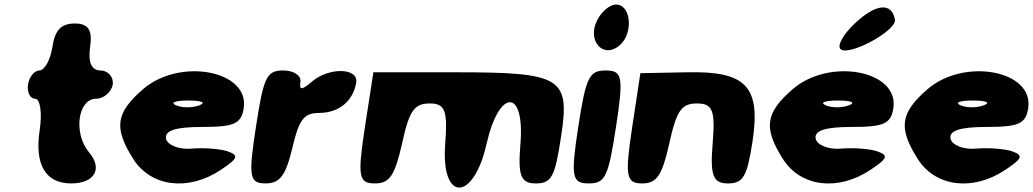

<svg xmlns="http://www.w3.org/2000/svg" viewBox="-20 -862 4574 850"><path d="M212 -654C203 -596 177 -550 154 -550C132 -550 109 -521 104 -488C99 -455 113 -425 135 -425C158 -425 167 -363 156 -288C132 -134 181 -50 295 -50C399 -50 436 -115 374 -188C304 -271 324 -425 406 -425C439 -425 474 -455 479 -488C484 -521 458 -550 425 -550C385 -550 369 -587 379 -654C390 -729 371 -758 311 -758C251 -758 223 -729 212 -654Z M613 -467C492 -362 483 -296 570 -158C649 -34 815 -14 959 -111C1034 -161 1038 -174 988 -192C956 -203 882 -209 827 -204C772 -199 721 -220 715 -248C708 -284 758 -300 875 -300C1017 -300 1048 -314 1059 -383C1085 -550 776 -608 613 -467ZM863 -396C832 -384 786 -384 759 -396C732 -408 756 -417 814 -417C872 -417 894 -408 863 -396Z M1113 -300C1079 -79 1084 -50 1156 -50C1219 -50 1245 -85 1274 -206C1303 -331 1325 -362 1392 -362C1480 -362 1543 -414 1557 -496C1568 -563 1435 -565 1360 -500C1316 -462 1304 -462 1310 -500C1314 -528 1280 -550 1234 -550C1160 -550 1147 -521 1113 -300Z M1595 -296C1562 -79 1568 -50 1640 -50C1705 -50 1728 -85 1760 -227C1792 -373 1814 -404 1883 -404C1951 -404 1962 -371 1951 -225C1931 33 2076 33 2134 -225C2190 -471 2304 -471 2284 -225C2272 -83 2286 -50 2352 -50C2422 -50 2437 -79 2464 -258C2504 -518 2467 -542 2000 -542H1633Z M2540 -300C2506 -79 2512 -50 2586 -50C2660 -50 2673 -79 2707 -300C2741 -521 2736 -550 2662 -550C2588 -550 2574 -521 2540 -300ZM2625 -775C2576 -683 2650 -598 2724 -662C2785 -715 2774 -842 2707 -842C2681 -842 2645 -813 2625 -775Z M2778 -294C2746 -82 2752 -50 2823 -50C2888 -50 2911 -85 2943 -227C2975 -373 2997 -404 3066 -404C3135 -404 3147 -373 3135 -227C3123 -85 3137 -50 3202 -50C3270 -50 3287 -79 3311 -233C3349 -479 3284 -548 3021 -542L2815 -538Z M3489 -467C3368 -362 3359 -296 3446 -158C3525 -34 3691 -14 3835 -111C3910 -161 3914 -174 3864 -192C3832 -203 3758 -209 3703 -204C3648 -199 3597 -220 3591 -248C3584 -284 3634 -300 3751 -300C3893 -300 3924 -314 3935 -383C3961 -550 3652 -608 3489 -467ZM3739 -396C3708 -384 3662 -384 3635 -396C3608 -408 3632 -417 3690 -417C3748 -417 3770 -408 3739 -396ZM3764 -758C3715 -712 3686 -662 3700 -646C3731 -608 3950 -725 3942 -775C3928 -853 3857 -846 3764 -758Z M4086 -467C3965 -362 3956 -296 4043 -158C4122 -34 4288 -14 4432 -111C4507 -161 4511 -174 4461 -192C4429 -203 4355 -209 4300 -204C4245 -199 4194 -220 4188 -248C4181 -284 4231 -300 4348 -300C4490 -300 4521 -314 4532 -383C4558 -550 4249 -608 4086 -467ZM4336 -396C4305 -384 4259 -384 4232 -396C4205 -408 4229 -417 4287 -417C4345 -417 4367 -408 4336 -396Z"/></svg>

Font: Hussar Skorodowane
Style: Ky
Weight: 700
Foundry: Cannot Into Space Fonts
Version: Version 0.892